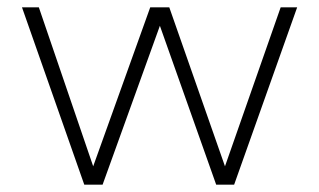

<svg xmlns="http://www.w3.org/2000/svg" viewBox="-20 -504 870 524"><path d="M210 0 40 -484H86L247 -13H221L390 -484H442L607 -13H581L746 -484H791L619 0H570L401 -477H432L260 0Z"/></svg>

Font: Nunito Sans 12pt ExtraLight 12pt ExtraLight
Style: Regular
Weight: 250
Version: Version 3.101;gftools[0.9.27]